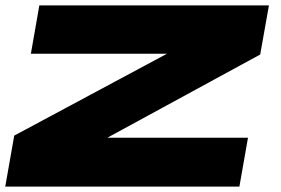

<svg xmlns="http://www.w3.org/2000/svg" viewBox="-30 -695 1048 715"><path d="M-10.5 0 23 -190 592 -495H85L116.5 -675H971.5L939 -492L369.5 -182H893.5L861.5 0Z"/></svg>

Font: Anybody UltraExpanded Black
Style: Italic
Weight: 900
Width: 9
Italic angle: -10°
Designer: Tyler Finck
Foundry: Etcetera Type Company
Version: Version 1.010; ttfautohint (v1.8.3) -l 8 -r 50 -G 200 -x 14 